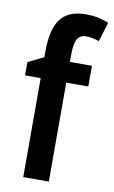

<svg xmlns="http://www.w3.org/2000/svg" viewBox="-87 -812 510 858"><g transform="rotate(10 168.0 -382.5)"><path d="M298 -449H198V0H82V-449H11V-509L82 -544V-571Q82 -672 118 -718.5Q154 -765 232 -765Q262 -765 286.5 -760Q311 -755 336 -745L309 -657Q294 -662 279.5 -665Q265 -668 249 -668Q222 -668 210 -646.5Q198 -625 198 -574V-543H298Z"/></g></svg>

Font: Noto Sans Ethiopic Condensed SemiBold
Style: Regular
Weight: 600
Width: 3
Designer: Monotype Design Team
Foundry: Monotype Imaging Inc.
Version: Version 2.102; ttfautohint (v1.8.4.7-5d5b)